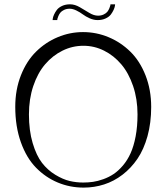

<svg xmlns="http://www.w3.org/2000/svg" viewBox="-20 -852 772 891"><path d="M245.6 -758.8Q245.6 -758.8 224.1 -758.8L225.1 -766.6Q226.1 -773.9 231 -784.7Q235.8 -795.4 243.9 -806.2Q252 -816.9 268.1 -824.5Q284.2 -832 305.2 -832Q327.1 -832 349.9 -818.8Q372.6 -805.7 394 -792.5Q415.5 -779.3 435.1 -779.3Q449.7 -779.3 461.2 -784.9Q472.7 -790.5 478.3 -797.6Q483.9 -804.7 487.5 -813.7Q491.2 -822.8 491.9 -826.4Q492.7 -830.1 492.7 -832H514.2L513.2 -824.2Q512.2 -816.9 507.3 -806.2Q502.4 -795.4 494.4 -784.7Q486.3 -773.9 470.2 -766.4Q454.1 -758.8 433.1 -758.8Q414.6 -758.8 396 -767.1Q377.4 -775.4 364.5 -785.2Q351.6 -794.9 334.7 -803.2Q317.9 -811.5 303.2 -811.5Q288.6 -811.5 277.1 -805.9Q265.6 -800.3 260 -793.2Q254.4 -786.1 250.7 -777.1Q247.1 -768.1 246.3 -764.4Q245.6 -760.7 245.6 -758.8ZM365.2 -703.1Q427.2 -703.1 483.9 -679.4Q540.5 -655.8 584.7 -612.5Q628.9 -569.3 655.3 -502.4Q681.6 -435.5 681.6 -355.5Q681.6 -282.2 664.6 -220.5Q647.5 -158.7 617.9 -115.2Q588.4 -71.8 548.6 -41.3Q508.8 -10.7 463.1 3.9Q417.5 18.6 368.2 18.6Q304.7 18.6 248.3 -4.9Q191.9 -28.3 147.5 -73.5Q103 -118.7 76.9 -191.7Q50.8 -264.6 50.8 -356.4Q50.8 -436 77.1 -502.7Q103.5 -569.3 147.5 -612.5Q191.4 -655.8 247.8 -679.4Q304.2 -703.1 365.2 -703.1ZM367.2 -639.6Q315.9 -639.6 270 -616.9Q224.1 -594.2 189.5 -553.7Q154.8 -513.2 134.5 -452.9Q114.3 -392.6 114.3 -321.3Q114.3 -246.1 131.6 -188Q148.9 -129.9 175 -96.2Q201.2 -62.5 236.6 -41Q272 -19.5 303 -12.2Q334 -4.9 366.2 -4.9Q389.6 -4.9 411.6 -8.1Q433.6 -11.2 459.5 -20.5Q485.4 -29.8 507.3 -44.4Q529.3 -59.1 550.3 -83.7Q571.3 -108.4 585.9 -140.6Q600.6 -172.9 609.4 -219Q618.2 -265.1 618.2 -321.3Q618.2 -392.1 597.7 -452.6Q577.1 -513.2 542.7 -553.7Q508.3 -594.2 462.9 -616.9Q417.5 -639.6 367.2 -639.6Z"/></svg>

Font: Buda
Style: light
Weight: 400
Version: Version 1.002